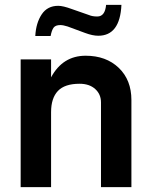

<svg xmlns="http://www.w3.org/2000/svg" viewBox="-20 -769 653 789"><path d="M64.9 0V-524.9H189.9V-451.2Q237.8 -540 332 -540Q416 -540 468 -490.2Q520 -440.4 520 -357.9V0H395V-348.1Q395 -381.8 371.1 -403.3Q347.2 -424.8 307.1 -424.8Q246.1 -424.8 218 -395.3Q189.9 -365.7 189.9 -308.1V0ZM125 -621.1Q127.9 -674.8 151.4 -710Q174.8 -745.1 219.2 -745.1Q239.3 -745.1 274.9 -731.9L346.2 -707Q359.4 -701.2 379.9 -701.2Q411.6 -701.2 416 -749H479Q473.1 -622.1 383.8 -622.1Q360.4 -622.1 329.1 -633.8L257.8 -660.2Q239.7 -666 228 -666Q208 -666 200.2 -655.3Q192.4 -644.5 188 -621.1Z"/></svg>

Font: Miedinger*
Style: Bold
Weight: 700
Version: Version 001.000